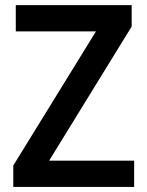

<svg xmlns="http://www.w3.org/2000/svg" viewBox="-20 -734 579 754"><path d="M506.8 0H32.2V-84L356.9 -610.8H42V-713.9H497.1V-629.9L172.9 -103H506.8Z"/></svg>

Font: Droid Sans TV
Style: Bold
Weight: 600
Version: Version 1.00